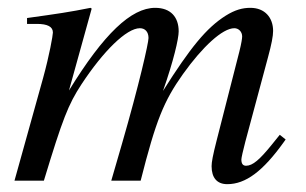

<svg xmlns="http://www.w3.org/2000/svg" viewBox="-20 -461 781 490"><path d="M709 -105 694 -117 673 -91C643 -54 625 -38 608 -38C600 -38 596 -43 596 -54C596 -58 600 -76 606 -99L664 -315C673 -348 677 -369 677 -382C677 -416 656 -441 619 -441C599 -441 580 -436 556 -421C507 -390 466 -340 396 -229C423 -306 436 -362 436 -381C436 -417 416 -441 376 -441C315 -441 245 -375 156 -230L214 -439L211 -441C156 -430 128 -426 49 -415V-400H74C101 -400 115 -393 115 -378C115 -371 106 -320 90 -262L17 0H92C140 -158 154 -194 188 -246C244 -331 303 -389 337 -389C350 -389 359 -380 359 -364C359 -351 335 -245 291 -93L264 0H339C378 -154 398 -203 447 -272C497 -342 548 -389 578 -389C589 -389 598 -380 598 -368C598 -363 596 -350 591 -330L533 -103C523 -64 520 -47 520 -37C520 -7 534 9 560 9C607 9 651 -24 704 -98Z"/></svg>

Font: XITS
Style: Italic
Weight: 400
Italic angle: -16.33°
Designer: MicroPress Inc., with final additions and corrections provided by Coen Hoffman, Elsevier (retired)
Version: Version 1.302